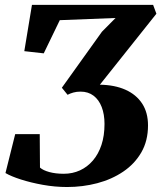

<svg xmlns="http://www.w3.org/2000/svg" viewBox="-20 -763 664 790"><path d="M256 6.5Q206 6.5 156.2 -2.5Q106.5 -11.5 66 -24.5Q25.5 -37.5 2.5 -51L42.5 -211H143.5L144.5 -73.5Q157.5 -62 183.2 -55Q209 -48 242.5 -48Q278.5 -48 309 -62Q339.5 -76 362.2 -102.5Q385 -129 397.5 -166.8Q410 -204.5 410 -253Q410 -292.5 398.5 -322.5Q387 -352.5 365 -369.2Q343 -386 311.5 -386Q294.5 -386 281.5 -382.2Q268.5 -378.5 258 -373L234.5 -402L399.5 -632.5L455.5 -689L226 -680L160 -543.5L80 -552.5L111.5 -743H610L623.5 -706.5L391 -414.5Q452 -413.5 496.2 -393.8Q540.5 -374 564.8 -337Q589 -300 589 -247Q589 -183.5 561.5 -136Q534 -88.5 487 -56.8Q440 -25 380.2 -9.2Q320.5 6.5 256 6.5Z"/></svg>

Font: Merriweather 36pt ExtraBold
Style: Italic
Weight: 800
Italic angle: -7.8°
Version: Version 2.101